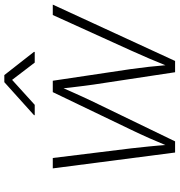

<svg xmlns="http://www.w3.org/2000/svg" viewBox="8 -810 802 857"><g transform="rotate(-90 408.5 -381.0)"><path d="M156.7 0 85.9 -545.9H132.3L175.3 -196.3Q179.7 -157.7 183.8 -116.5Q188 -75.2 191.4 -26.9H183.1Q202.6 -73.7 220.9 -115.5Q239.3 -157.2 258.3 -196.3L426.3 -545.9H477.1L529.3 -196.3Q534.7 -158.2 539.3 -116.7Q543.9 -75.2 547.9 -26.9H539.6Q558.6 -74.2 576.2 -115.5Q593.8 -156.7 611.8 -196.3L770.5 -545.9H816.9L565.4 0H515.1L460 -363.8Q456.5 -388.2 453.4 -413.6Q450.2 -439 447 -465.6Q443.8 -492.2 440.9 -520H453.1Q441.4 -492.2 429.4 -465.8Q417.5 -439.5 406 -413.8Q394.5 -388.2 382.3 -363.3L206.5 0ZM369.6 -626.5H323.2L323.7 -629.9L470.7 -762.2H502.4L606 -629.9L605.5 -626.5H558.1L481 -727.5Z"/></g></svg>

Font: Inter ExtraLight
Style: Italic
Weight: 250
Italic angle: -9.3988°
Designer: Rasmus Andersson
Foundry: rsms
Version: Version 4.001;git-66647c0bb